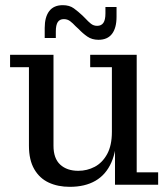

<svg xmlns="http://www.w3.org/2000/svg" viewBox="-20 -715 649 743"><path d="M250 8Q204 8 168.5 -8.5Q133 -25 112.5 -60.5Q92 -96 92 -151V-455H19V-503H187V-151Q187 -102 213 -78Q239 -54 283 -54Q317 -54 346.5 -69.5Q376 -85 394.5 -118.5Q413 -152 413 -205L432 -206Q432 -134 411 -86.5Q390 -39 349.5 -15.5Q309 8 250 8ZM425 0V-167L413 -165V-455H329V-503H509V-48H592V0ZM361 -561Q336 -561 318 -573.5Q300 -586 285 -602L272 -614L299 -655L311 -643Q321 -632 331.5 -623.5Q342 -615 356 -615Q372 -615 380 -626.5Q388 -638 388 -663V-688H431V-650Q431 -607 413.5 -584Q396 -561 361 -561ZM153 -607Q153 -649 170.5 -672Q188 -695 223 -695Q249 -695 266 -682.5Q283 -670 299 -655L311 -643L285 -602L272 -614Q262 -625 251.5 -633Q241 -641 227 -641Q211 -641 203.5 -629.5Q196 -618 196 -593V-568H153Z"/></svg>

Font: Montagu Slab
Style: Bold
Weight: 700
Designer: Florian Karsten
Foundry: Florian Karsten
Version: Version 1.000